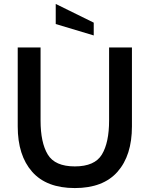

<svg xmlns="http://www.w3.org/2000/svg" viewBox="-20 -941 760 975"><path d="M70 -299V-700H186V-329Q186 -217 222.5 -156.5Q259 -96 360 -96Q461 -96 497.5 -156.5Q534 -217 534 -329V-700H650V-299Q650 -152 577 -69Q504 14 360 14Q216 14 143 -69Q70 -152 70 -299ZM263 -819V-921L456 -826V-761Z"/></svg>

Font: Cabin SemiBold
Style: Regular
Weight: 600
Designer: Pablo Impallari
Foundry: Pablo Impallari. http://www.impallari.com Igino Marini. http://www.ikern.com
Version: Version 2.200